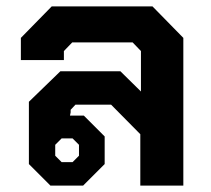

<svg xmlns="http://www.w3.org/2000/svg" viewBox="-20 -578 656 598"><path d="M70 -67V-261L168 -356H355L419 -293V-419L393 -446H205L179 -419V-391H45V-460L141 -558H455L551 -460V0H417V-160L326 -252H215L200 -236V-228L198 -218H241L306 -153V-67L239 0H137ZM206 -73 226 -93V-127L206 -147H172L152 -127V-93L172 -73Z"/></svg>

Font: Chakra Petch
Style: Bold
Weight: 700
Designer: Katatrad Aksorn Co.,Ltd.
Foundry: Cadson Demak Co.,Ltd.
Version: Version 1.000; ttfautohint (v1.6)